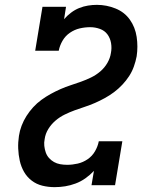

<svg xmlns="http://www.w3.org/2000/svg" viewBox="-20 -763 640 791"><path d="M205 8Q179 8 154.5 2Q130 -4 110.5 -19Q91 -34 79 -55Q67 -76 61.5 -100.5Q56 -125 55 -151Q54 -177 58 -203Q61 -224 69 -245Q77 -266 89 -285Q101 -304 116.5 -321Q132 -338 150.5 -351.5Q169 -365 189 -376Q209 -387 229.5 -396Q250 -405 271.5 -412Q293 -419 314 -426.5Q335 -434 355.5 -444Q376 -454 393.5 -469Q411 -484 422.5 -504Q434 -524 437 -545Q441 -565 437.5 -585.5Q434 -606 422.5 -621.5Q411 -637 391.5 -644Q372 -651 352 -651Q330 -651 308.5 -646Q287 -641 268 -628Q249 -615 237.5 -595Q226 -575 222 -554H125L155 -735H252L244 -684Q257 -699 273 -711Q289 -723 306.5 -730Q324 -737 342.5 -740Q361 -743 379 -743Q419 -743 456 -728Q493 -713 515 -682Q537 -651 543 -611Q549 -571 543 -531Q539 -510 531.5 -489Q524 -468 512 -449.5Q500 -431 484 -414Q468 -397 450 -383.5Q432 -370 412 -359Q392 -348 371.5 -339Q351 -330 329.5 -323Q308 -316 287.5 -308.5Q267 -301 246.5 -291Q226 -281 208.5 -266Q191 -251 179 -231.5Q167 -212 164 -190Q161 -176 162.5 -162Q164 -148 168.5 -135Q173 -122 182 -112Q191 -102 202.5 -95.5Q214 -89 228 -86.5Q242 -84 257 -84Q278 -84 300 -89Q322 -94 341 -107Q360 -120 371.5 -140Q383 -160 387 -181H484L454 0H357L367 -59Q351 -42 332 -28.5Q313 -15 291.5 -7Q270 1 248.5 4.5Q227 8 205 8Z"/></svg>

Font: Iosevka Slab Semibold Extended
Style: Italic
Weight: 600
Width: 7
Italic angle: -9°
Monospace: yes
Designer: Belleve Invis
Foundry: Belleve Invis
Version: Version 11.1.0; ttfautohint (v1.8.3)